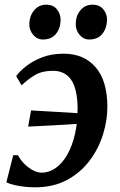

<svg xmlns="http://www.w3.org/2000/svg" viewBox="-20 -789 514 819"><path d="M251.5 -560Q337 -560 387 -503.2Q437 -446.5 438 -336.5Q438.5 -277 419.5 -215.8Q400.5 -154.5 362 -103.5Q323.5 -52.5 265.5 -21.2Q207.5 10 130 10Q110 10 87.2 7.8Q64.5 5.5 43.8 0.8Q23 -4 7 -11L36.5 -127H56.5Q69 -104 86.5 -87.5Q104 -71 122.5 -61.8Q141 -52.5 157.5 -52.5Q190 -52.5 218.2 -72.8Q246.5 -93 267.5 -130.2Q288.5 -167.5 300 -218Q311.5 -268.5 311 -329Q310 -409.5 283.8 -448.2Q257.5 -487 205.5 -487Q160 -487 129.5 -469Q99 -451 72 -425L49 -464.5Q62.5 -483.5 90.2 -505.8Q118 -528 158.5 -544Q199 -560 251.5 -560ZM100 -249 112.5 -318Q168.5 -314.5 220.5 -311.8Q272.5 -309 332.5 -305L323 -261.5Q259 -257.5 205 -254.2Q151 -251 100 -249ZM163 -620.5Q138 -620.5 121.2 -640.8Q104.5 -661 105 -687.5Q106 -721.5 125.8 -745.2Q145.5 -769 177.5 -769Q207 -769 222.8 -749.2Q238.5 -729.5 238.5 -704.5Q238.5 -669.5 219.2 -645Q200 -620.5 163 -620.5ZM360.5 -620.5Q336 -620.5 319.2 -640.8Q302.5 -661 303 -687.5Q303.5 -721.5 323 -745.2Q342.5 -769 375 -769Q404.5 -769 420.8 -749.2Q437 -729.5 436.5 -704.5Q436 -669.5 416.8 -645Q397.5 -620.5 360.5 -620.5Z"/></svg>

Font: Merriweather 36pt SemiBold
Style: Italic
Weight: 600
Italic angle: -7.8°
Version: Version 2.101